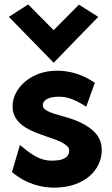

<svg xmlns="http://www.w3.org/2000/svg" viewBox="-20 -824 506 866"><path d="M20 -748 222 -541 423 -748 336 -803 222 -688 107 -804ZM34 -48C98 6 170 25 237 22C359 18 439 -55 439 -148C439 -211 394 -246 346 -270C293 -297 228 -304 191 -325C178 -333 173 -339 173 -350C173 -369 193 -384 229 -387C272 -391 307 -381 359 -349L369 -343L408 -451L401 -455C336 -498 269 -509 213 -504C112 -495 40 -424 37 -350V-333C44 -268 105 -239 160 -219C199 -204 243 -193 270 -175C284 -166 292 -158 292 -144C292 -118 270 -102 230 -100C182 -96 144 -108 81 -161L70 -170Z"/></svg>

Font: Bluebird
Style: SfBdNrw
Weight: 700
Designer: Jasper
Foundry: Cannot Into Space Fonts
Version: Version 0.98